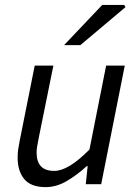

<svg xmlns="http://www.w3.org/2000/svg" viewBox="-20 -755 562 787"><path d="M167.6 12Q106.6 12 79.5 -20.8Q52.3 -53.6 52.3 -108.9Q52.3 -126.3 54.3 -141.2Q56.3 -156.2 60.3 -176L122.3 -486H198.8L138 -186.1Q134.6 -167.2 132.3 -154.6Q130 -142 130 -129.5Q130 -92.7 147.7 -73.6Q165.3 -54.5 202.9 -54.5Q230.9 -54.5 266.4 -75.7Q301.9 -96.9 346.7 -142.1L415 -486H491.4L394.8 0H331.6L339.3 -73.9H335.3Q297 -38.5 254.3 -13.3Q211.6 12 167.6 12ZM242.6 -570 399 -734.7H489.2L494.2 -725.6L309.4 -570Z"/></svg>

Font: Source Sans 3
Style: Italic
Weight: 200
Italic angle: -11°
Designer: Paul D. Hunt
Foundry: Adobe
Version: Version 3.046;hotconv 1.0.118;makeotfexe 2.5.65603